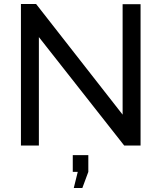

<svg xmlns="http://www.w3.org/2000/svg" viewBox="-20 -730 810 963"><path d="M175 -544 603 0H685V-709H595V-155L161 -710H85V0H175ZM350 213H393L423 132V48H345V132H370Z"/></svg>

Font: FIGSv2-sans-serif Medium
Style: Regular
Weight: 500
Designer: Matt McInerney, Pablo Impallari, Rodrigo Fuenzalida,Mirko Velimirovic
Foundry: Matt McInerney, Pablo Impallari, Rodrigo Fuenzalida
Version: Version 4.021;hotconv 1.0.109;makeotfexe 2.5.65596